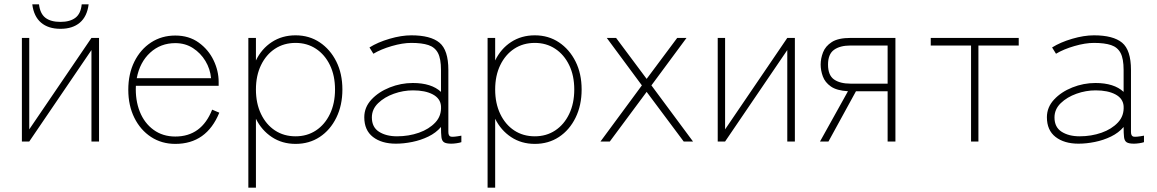

<svg xmlns="http://www.w3.org/2000/svg" viewBox="-20 -653 5339 886"><path d="M81 0V-478H115V-56L402 -478H437V0H402V-422L115 0ZM259 -520Q203 -520 169.5 -548.5Q136 -577 129 -633H160Q165 -590 189.5 -571Q214 -552 259 -552Q303 -552 328 -571Q353 -590 357 -633H389Q382 -577 348.5 -548.5Q315 -520 259 -520Z M789 11Q726 11 677 -21Q628 -53 600 -109.5Q572 -166 572 -239Q572 -312 600 -368.5Q628 -425 677 -457Q726 -489 789 -489Q852 -489 897 -456.5Q942 -424 965.5 -375Q989 -326 989 -275V-257H607Q604 -191 625 -138Q646 -85 688.5 -54Q731 -23 789 -23Q910 -23 959 -147L992 -133Q933 11 789 11ZM611 -292H954Q950 -335 928 -371.5Q906 -408 870.5 -431Q835 -454 789 -454Q721 -454 673 -410Q625 -366 611 -292Z M1126 213V-478H1161V-374Q1187 -428 1234.5 -459Q1282 -490 1344 -490Q1407 -490 1455.5 -457.5Q1504 -425 1532 -369Q1560 -313 1560 -240Q1560 -167 1532 -110Q1504 -53 1455.5 -21Q1407 11 1344 11Q1282 11 1234.5 -20.5Q1187 -52 1161 -105V213ZM1344 -24Q1397 -24 1438 -51Q1479 -78 1502.5 -127Q1526 -176 1526 -240Q1526 -304 1502.5 -352.5Q1479 -401 1438 -428Q1397 -455 1344 -455Q1290 -455 1249 -428Q1208 -401 1184.5 -352.5Q1161 -304 1161 -240Q1161 -176 1184.5 -127Q1208 -78 1249 -51Q1290 -24 1344 -24Z M1807 10Q1741 10 1701 -21Q1661 -52 1661 -112Q1661 -158 1694 -193.5Q1727 -229 1778.5 -249.5Q1830 -270 1885 -270Q1971 -270 2015 -229V-330Q2015 -382 2001 -408.5Q1987 -435 1957 -445Q1927 -455 1878 -455Q1838 -455 1788 -440.5Q1738 -426 1703 -405L1685 -434Q1723 -458 1777.5 -474Q1832 -490 1878 -490Q1967 -490 2008 -456Q2049 -422 2049 -330V-44Q2049 -25 2060.5 -22.5Q2072 -20 2109 -27V3Q2101 6 2087 8Q2073 10 2063 10Q2039 10 2029 3.5Q2019 -3 2017 -20Q2015 -37 2015 -67Q1992 -40 1957 -23Q1922 -6 1882.5 2Q1843 10 1807 10ZM1812 -24Q1866 -24 1913 -40.5Q1960 -57 1989 -88Q2018 -119 2015 -164Q2012 -199 1977 -217.5Q1942 -236 1886 -236Q1841 -236 1797.5 -220.5Q1754 -205 1725 -177Q1696 -149 1696 -111Q1696 -66 1729 -45Q1762 -24 1812 -24Z M2230 213V-478H2265V-374Q2291 -428 2338.5 -459Q2386 -490 2448 -490Q2511 -490 2559.5 -457.5Q2608 -425 2636 -369Q2664 -313 2664 -240Q2664 -167 2636 -110Q2608 -53 2559.5 -21Q2511 11 2448 11Q2386 11 2338.5 -20.5Q2291 -52 2265 -105V213ZM2448 -24Q2501 -24 2542 -51Q2583 -78 2606.5 -127Q2630 -176 2630 -240Q2630 -304 2606.5 -352.5Q2583 -401 2542 -428Q2501 -455 2448 -455Q2394 -455 2353 -428Q2312 -401 2288.5 -352.5Q2265 -304 2265 -240Q2265 -176 2288.5 -127Q2312 -78 2353 -51Q2394 -24 2448 -24Z M2751 0 2942 -259 2780 -478H2823L2964 -289L3105 -478H3148L2986 -259L3178 0H3135L2964 -229L2794 0Z M3292 0V-478H3326V-56L3613 -478H3648V0H3613V-422L3326 0Z M3764 0 3893 -232Q3841 -235 3814 -254Q3787 -273 3777 -300.5Q3767 -328 3767 -355Q3767 -383 3778 -411.5Q3789 -440 3818.5 -459Q3848 -478 3905 -478H4112V0H4076V-232H3930L3803 0ZM3905 -267H4076V-443H3905Q3856 -443 3828.5 -423Q3801 -403 3801 -355Q3801 -306 3828.5 -286.5Q3856 -267 3905 -267Z M4461 0V-443H4275V-478H4681V-443H4495V0Z M4957 10Q4891 10 4851 -21Q4811 -52 4811 -112Q4811 -158 4844 -193.5Q4877 -229 4928.5 -249.5Q4980 -270 5035 -270Q5121 -270 5165 -229V-330Q5165 -382 5151 -408.5Q5137 -435 5107 -445Q5077 -455 5028 -455Q4988 -455 4938 -440.5Q4888 -426 4853 -405L4835 -434Q4873 -458 4927.5 -474Q4982 -490 5028 -490Q5117 -490 5158 -456Q5199 -422 5199 -330V-44Q5199 -25 5210.5 -22.5Q5222 -20 5259 -27V3Q5251 6 5237 8Q5223 10 5213 10Q5189 10 5179 3.5Q5169 -3 5167 -20Q5165 -37 5165 -67Q5142 -40 5107 -23Q5072 -6 5032.5 2Q4993 10 4957 10ZM4962 -24Q5016 -24 5063 -40.5Q5110 -57 5139 -88Q5168 -119 5165 -164Q5162 -199 5127 -217.5Q5092 -236 5036 -236Q4991 -236 4947.5 -220.5Q4904 -205 4875 -177Q4846 -149 4846 -111Q4846 -66 4879 -45Q4912 -24 4962 -24Z"/></svg>

Font: Zen Kaku Gothic New Light
Style: Regular
Weight: 300
Designer: Yoshimichi Ohira
Foundry: Positype
Version: Version 1.002